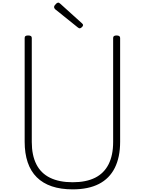

<svg xmlns="http://www.w3.org/2000/svg" viewBox="-20 -1417 1098 1456"><path d="M531 19Q441 19 373 -4Q305 -27 259 -72.5Q213 -118 190 -186Q167 -254 167 -342V-1129Q167 -1139 173 -1143.5Q179 -1148 193 -1148Q208 -1148 214.5 -1143.5Q221 -1139 221 -1129V-340Q221 -240 255.5 -171.5Q290 -103 359.5 -69Q429 -35 531 -35Q633 -35 701 -69Q769 -103 803.5 -171.5Q838 -240 838 -340V-1129Q838 -1139 844.5 -1143.5Q851 -1148 864 -1148Q891 -1148 891 -1129V-342Q891 -225 850.5 -144Q810 -63 730 -22Q650 19 531 19ZM584 -1202Q581 -1202 578 -1204Q575 -1206 570 -1209L397 -1348Q394 -1353 392 -1356Q390 -1359 390 -1363Q390 -1370 395.5 -1377.5Q401 -1385 408 -1391Q415 -1397 423 -1397Q427 -1397 430 -1394Q433 -1391 438 -1388L603 -1239Q607 -1235 608.5 -1232Q610 -1229 610 -1227Q610 -1219 600.5 -1210.5Q591 -1202 584 -1202Z"/></svg>

Font: Playwrite CL ExtraLight
Style: Regular
Weight: 200
Designer: Veronika Burian, José Scaglione
Foundry: TypeTogether
Version: Version 1.002